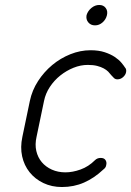

<svg xmlns="http://www.w3.org/2000/svg" viewBox="-20 -752 528 772"><path d="M362 -108Q371 -117 385 -117Q399 -117 404.5 -108Q410 -99 407 -88Q406 -78 395 -70Q359 -36 318 -18Q277 0 229 0Q188 0 154.5 -16Q121 -32 99 -59.5Q77 -87 69 -123.5Q61 -160 70 -202L100 -346Q109 -389 133 -426Q157 -463 190 -490.5Q223 -518 263 -534Q303 -550 344 -550Q377 -550 401 -542Q425 -534 441.5 -523Q458 -512 468 -500Q478 -488 483 -480Q489 -474 487 -462Q485 -451 475 -442Q465 -433 452 -433Q444 -433 438.5 -438Q433 -443 428 -449L415 -464Q408 -471 397 -477Q386 -483 370.5 -487Q355 -491 333 -491Q304 -491 275.5 -479.5Q247 -468 222.5 -448.5Q198 -429 180.5 -402.5Q163 -376 157 -346L127 -202Q120 -171 126 -145Q132 -119 148 -100Q164 -81 188.5 -70Q213 -59 243 -59Q272 -59 304 -70.5Q336 -82 362 -108ZM328 -691Q333 -708 347.5 -720Q362 -732 379 -732Q396 -732 405 -720Q414 -708 410 -691Q406 -674 392.5 -662Q379 -650 362 -650Q345 -650 335 -662Q325 -674 328 -691Z"/></svg>

Font: VDS
Style: Thin Italic
Weight: 100
Width: 0
Designer: artmaker
Foundry: artmaker
Version: Version 1.000 2012 initial release